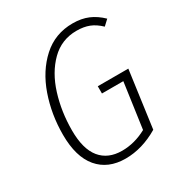

<svg xmlns="http://www.w3.org/2000/svg" viewBox="-166 -813 887 942"><g transform="rotate(-30 277.0 -341.5)"><path d="M539 -629 509 -601Q480 -629 449.5 -641Q419 -653 378 -653Q293 -653 233.5 -594Q174 -535 144.5 -440.5Q115 -346 115 -240Q115 -135 157.5 -83Q200 -31 279 -31Q350 -31 418 -68L454 -324H333V-365H506L462 -44Q369 11 275 11Q176 11 121 -54Q66 -119 66 -244Q66 -359 102 -462Q138 -565 209 -629.5Q280 -694 380 -694Q429 -694 467 -678Q505 -662 539 -629Z"/></g></svg>

Font: Fira Sans Condensed ExtraLight
Style: Italic
Weight: 275
Width: 3
Italic angle: -8°
Designer: Carrois Corporate & Edenspiekermann AG
Foundry: Carrois Corporate GbR & Edenspiekermann AG
Version: Version 4.203